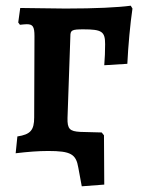

<svg xmlns="http://www.w3.org/2000/svg" viewBox="-20 -530 503 674"><path d="M267 124 346 118 345 -55 337 -65 262 -67C225 -69 216 -77 217 -116L227 -403C227 -424 232 -427 273 -427C338 -427 349 -419 349 -375C349 -352 348 -323 346 -301L427 -306C430 -369 437 -446 445 -500L439 -510C395 -504 315 -500 210 -500C162 -500 91 -502 51 -502L44 -451L50 -443C59 -444 69 -445 74 -445C95 -445 101 -437 101 -403L100 -118C100 -73 87 -58 41 -51L35 8C77 3 114 0 149 0C229 0 247 11 255 59Z"/></svg>

Font: Alegreya SC
Style: Bold
Weight: 700
Designer: Juan Pablo del Peral
Foundry: Huerta Tipografica
Version: Version 2.007;PS 002.007;hotconv 1.0.88;makeotf.lib2.5.64775